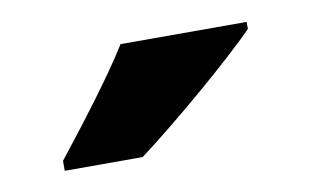

<svg xmlns="http://www.w3.org/2000/svg" viewBox="-34 -820 434 267"><g transform="rotate(-10 182.5 -686.0)"><path d="M325 -756V-766H147C119 -721 73 -662 40 -620V-606H150C201 -644 289 -719 325 -756Z"/></g></svg>

Font: Noto Sans Lao Looped SemiCondensed ExtraBold
Style: Regular
Weight: 800
Width: 4
Designer: Mark Frömberg, Ben Mitchell
Foundry: The Fontpad Ltd
Version: Version 1.002